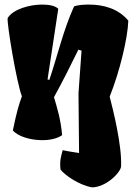

<svg xmlns="http://www.w3.org/2000/svg" viewBox="-20 -596 581 830"><path d="M35.6 -32.2C58.1 -5.9 109.9 8.8 156.7 9.8C190.4 10.7 224.6 4.9 248.5 -11.7C243.2 -77.1 227.5 -128.4 213.4 -175.8C252.4 -247.1 284.7 -311.5 318.8 -381.3L332.5 -377L319.3 -192.4L321.8 65.4C294.4 61.5 269 57.1 251 53.2C243.2 82.5 237.3 100.1 241.7 137.2C259.3 159.7 318.4 203.1 377.4 213.9C437 213.9 500.5 151.4 503.4 124C507.8 30.3 466.8 -128.4 454.1 -178.2C497.1 -285.2 532.2 -430.2 534.7 -506.8C491.7 -558.6 427.7 -576.2 364.7 -576.2C341.3 -576.2 318.8 -574.7 300.3 -568.8C253.4 -465.3 229.5 -357.9 193.4 -251L185.5 -252.4L231.9 -558.1C217.3 -571.8 191.9 -576.2 161.6 -576.2C108.9 -576.2 37.6 -557.1 13.2 -518.1C8.3 -500.5 51.3 -239.3 74.7 -179.7C60.5 -140.6 51.8 -110.8 35.6 -32.2Z"/></svg>

Font: Fruktur
Style: Regular
Weight: 400
Designer: Viktoriya Grabowska
Foundry: Viktoriya Grabowska
Version: Version 1.002